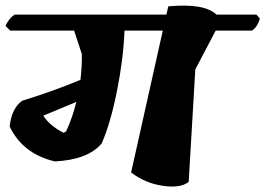

<svg xmlns="http://www.w3.org/2000/svg" viewBox="-41 -678 963 697"><path d="M890 -625 902 -611Q895 -581 874 -567H742L668 -426L644 -18Q615 6 550 -3.5Q485 -13 435 -52L550 -567H411Q407 -464 383.5 -347Q360 -230 328 -157Q278 -98 158 -92Q41 -120 -6 -219Q1 -284 39 -312Q152 -347 251 -388Q257 -438 256 -482L228 -567H-4L-21 -584Q-9 -611 12 -625H563L570 -655Q701 -667 745 -625ZM190 -196 199 -201Q223 -253 236 -308Q184 -286 116 -258Q141 -220 190 -196Z"/></svg>

Font: Tillana
Style: Bold
Weight: 700
Designer: Lipi Raval (Devanagari, Latin), Jonny Pinhorn (Latin)
Foundry: Indian Type Foundry
Version: Version 2.002;PS 1.0;hotconv 1.0.79;makeotf.lib2.5.61930; tt